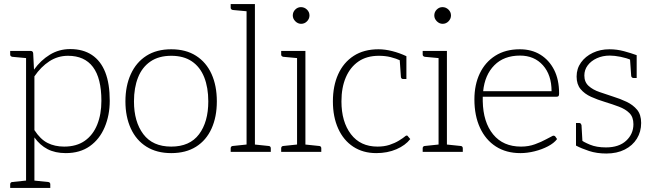

<svg xmlns="http://www.w3.org/2000/svg" viewBox="-20 -746 3212 943"><path d="M108 177V-496H130Q142 -496 143 -484L147 -404Q180 -450 225 -477.5Q270 -505 325 -505Q388 -505 431.5 -476Q475 -447 497 -391Q519 -335 519 -251Q519 -180 494 -121Q469 -62 421 -28Q373 6 303 6Q251 6 213.5 -13.5Q176 -33 149 -71V177ZM295 -26Q356 -26 396.5 -54.5Q437 -83 457.5 -134Q478 -185 478 -251Q478 -362 436.5 -417Q395 -472 314 -472Q264 -472 222.5 -445Q181 -418 149 -371V-107Q178 -62 213.5 -44Q249 -26 295 -26ZM121 -496 116 -460 40 -467Q36 -468 33 -470.5Q30 -473 30 -478V-496ZM30 177V159Q30 154 33 151Q36 148 40 148L116 140L121 177ZM136 177 140 140 217 148Q221 148 224 151Q227 154 227 159V177Z M821 -504Q893 -504 943 -472Q993 -440 1019 -382.5Q1045 -325 1045 -248Q1045 -172 1019 -114.5Q993 -57 943 -25.5Q893 6 821 6Q750 6 699.5 -25.5Q649 -57 622.5 -115Q596 -173 596 -248Q596 -324 622.5 -382Q649 -440 699 -472Q749 -504 821 -504ZM821 -26Q912 -26 957.5 -86.5Q1003 -147 1003 -248Q1003 -316 983 -366.5Q963 -417 922.5 -444.5Q882 -472 821 -472Q760 -472 719 -444Q678 -416 658 -365.5Q638 -315 638 -248Q638 -148 684 -87Q730 -26 821 -26Z M1191 0V-726H1232V0ZM1113 0V-18Q1113 -23 1116 -26Q1119 -29 1123 -29L1199 -37L1204 0ZM1219 0 1223 -37 1300 -29Q1304 -29 1307 -26Q1310 -23 1310 -18V0ZM1204 -726 1199 -690 1123 -697Q1119 -698 1116 -700.5Q1113 -703 1113 -708V-726Z M1439 0V-496H1480V0ZM1361 0V-18Q1361 -23 1364 -26Q1367 -29 1371 -29L1447 -37L1452 0ZM1467 0 1471 -37 1548 -29Q1552 -29 1555 -26Q1558 -23 1558 -18V0ZM1452 -496 1447 -460 1371 -467Q1367 -468 1364 -470.5Q1361 -473 1361 -478V-496ZM1459 -629Q1443 -629 1430.5 -641.5Q1418 -654 1418 -670Q1418 -687 1430 -699Q1442 -711 1458 -711Q1475 -711 1487.5 -699Q1500 -687 1500 -670Q1500 -654 1488 -641.5Q1476 -629 1459 -629Z M1828 6Q1763 6 1715 -25.5Q1667 -57 1641 -114.5Q1615 -172 1615 -248Q1615 -324 1641 -381.5Q1667 -439 1717 -471.5Q1767 -504 1839 -504Q1871 -504 1906.5 -495Q1942 -486 1976 -470V-446L1951 -447Q1925 -459 1898.5 -465.5Q1872 -472 1841 -472Q1781 -472 1740.5 -444Q1700 -416 1678.5 -366Q1657 -316 1657 -248Q1657 -148 1703.5 -87Q1750 -26 1834 -26Q1867 -26 1893 -34.5Q1919 -43 1939.5 -55.5Q1960 -68 1973 -79Q1976 -81 1979.5 -80Q1983 -79 1984 -76L1995 -63Q1971 -32 1927 -13Q1883 6 1828 6ZM1943 -455 1976 -446V-358H1959Q1954 -358 1951.5 -361.5Q1949 -365 1949 -369Z M2134 0V-496H2175V0ZM2056 0V-18Q2056 -23 2059 -26Q2062 -29 2066 -29L2142 -37L2147 0ZM2162 0 2166 -37 2243 -29Q2247 -29 2250 -26Q2253 -23 2253 -18V0ZM2147 -496 2142 -460 2066 -467Q2062 -468 2059 -470.5Q2056 -473 2056 -478V-496ZM2154 -629Q2138 -629 2125.5 -641.5Q2113 -654 2113 -670Q2113 -687 2125 -699Q2137 -711 2153 -711Q2170 -711 2182.5 -699Q2195 -687 2195 -670Q2195 -654 2183 -641.5Q2171 -629 2154 -629Z M2536 6Q2466 6 2415.5 -26.5Q2365 -59 2337.5 -118.5Q2310 -178 2310 -258Q2310 -330 2336.5 -385.5Q2363 -441 2413 -472.5Q2463 -504 2533 -504Q2591 -504 2634 -477.5Q2677 -451 2701.5 -403Q2726 -355 2726 -287Q2726 -278 2723.5 -274.5Q2721 -271 2714 -271H2351Q2351 -266 2351 -261.5Q2351 -257 2351 -249Q2353 -146 2402 -86Q2451 -26 2539 -26Q2576 -26 2607.5 -37.5Q2639 -49 2662.5 -62Q2686 -75 2695 -79Q2702 -81 2707 -76L2716 -63Q2701 -43 2671.5 -27.5Q2642 -12 2606 -3Q2570 6 2536 6ZM2353 -298H2689Q2689 -378 2646.5 -425.5Q2604 -473 2534 -473Q2455 -473 2408 -425.5Q2361 -378 2353 -298Z M2958 8Q2911 8 2873 -4.5Q2835 -17 2809 -31V-70L2832 -60Q2845 -49 2877.5 -35.5Q2910 -22 2956 -22Q3020 -22 3055.5 -55Q3091 -88 3091 -136Q3091 -171 3071.5 -190.5Q3052 -210 3020 -222Q2988 -234 2952 -245Q2915 -256 2883 -270.5Q2851 -285 2831.5 -308.5Q2812 -332 2812 -370Q2812 -409 2833.5 -439Q2855 -469 2891.5 -486.5Q2928 -504 2973 -504Q3010 -504 3045 -494.5Q3080 -485 3107 -475V-443L3080 -451Q3058 -461 3028 -467Q2998 -473 2975 -473Q2940 -473 2911.5 -460Q2883 -447 2866.5 -425Q2850 -403 2850 -375Q2850 -343 2871 -324Q2892 -305 2924.5 -294Q2957 -283 2990 -272Q3026 -261 3057.5 -246Q3089 -231 3109 -207Q3129 -183 3129 -142Q3129 -99 3108 -65Q3087 -31 3048.5 -11.5Q3010 8 2958 8ZM3074 -460 3107 -451V-363H3091Q3086 -363 3083 -366.5Q3080 -370 3080 -374ZM2841 -45 2809 -54V-142H2825Q2830 -142 2832.5 -138.5Q2835 -135 2836 -132Z"/></svg>

Font: Aleo ExtraLight
Style: Regular
Weight: 250
Designer: Alessio Laiso
Foundry: Alessio Laiso
Version: Version 2.001;gftools[0.9.29]